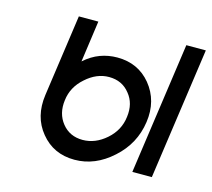

<svg xmlns="http://www.w3.org/2000/svg" viewBox="-80 -596 779 704"><g transform="rotate(15 309.5 -244.0)"><path d="M302 -314Q352 -314 381 -277Q410 -242 403 -190Q397 -138 356 -102Q315 -66 267 -66Q218 -66 189 -102Q160 -138 167 -190Q173 -241 214 -277Q255 -314 302 -314ZM313 -391Q279 -391 248 -379.5Q217 -368 189 -343L211 -500H137L93 -190Q81 -105 129 -47Q177 12 257 12Q335 12 400 -47Q465 -105 477 -190Q489 -273 440 -333Q392 -391 313 -391ZM545 -500 474 0H548L619 -500Z"/></g></svg>

Font: Unageo
Style: Regular-Italic
Weight: 400
Designer: Richard Sepsi
Foundry: Richard Sepsi
Version: Version 2.000